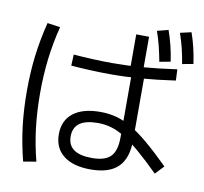

<svg xmlns="http://www.w3.org/2000/svg" viewBox="-95 -955 1190 1118"><g transform="rotate(10 500.0 -396.0)"><path d="M507 37Q404 37 347 -7.5Q290 -52 290 -133Q290 -215 346.5 -259Q403 -303 507 -303Q555 -303 599.5 -291.5Q644 -280 691.5 -252.5Q739 -225 796.5 -176.5Q854 -128 928 -55L880 -4Q810 -73 757.5 -118Q705 -163 663 -189Q621 -215 582.5 -226Q544 -237 503 -237Q360 -237 360 -133Q360 -30 503 -30Q581 -30 614 -64Q647 -98 647 -177V-571H633V-784L709 -783V-575H722V-173Q722 -66 669 -14.5Q616 37 507 37ZM113 60Q87 -42 75 -140Q63 -238 63 -350Q63 -460 75 -558Q87 -656 113 -759L189 -748Q164 -649 152.5 -552.5Q141 -456 141 -350Q141 -243 152.5 -146.5Q164 -50 189 47ZM793 -650Q784 -698 773.5 -740.5Q763 -783 748 -825L814 -842Q829 -799 840 -755Q851 -711 858 -662ZM926 -660Q918 -709 907.5 -751.5Q897 -794 882 -837L948 -852Q963 -809 973.5 -765Q984 -721 991 -672ZM526 -529Q468 -529 403.5 -532Q339 -535 292 -539L295 -605Q341 -601 404.5 -598Q468 -595 526 -595Q612 -595 702 -602Q792 -609 904 -625L907 -559Q795 -543 704.5 -536Q614 -529 526 -529Z"/></g></svg>

Font: M PLUS 2 Thin
Style: Regular
Weight: 400
Version: Version 1.001